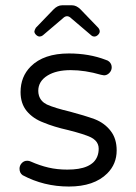

<svg xmlns="http://www.w3.org/2000/svg" viewBox="-20 -699 509 720"><path d="M390.1 -467.3Q385.3 -472.2 376.5 -474.6Q314.5 -498.5 238.3 -498.5Q144 -498.5 95.2 -449.7Q57.1 -411.6 57.1 -353.5Q57.1 -311 80.1 -282.7Q104 -253.9 143.6 -239.3Q180.7 -223.6 236.8 -210.9Q296.4 -195.8 320.8 -184.1Q330.6 -179.2 337.4 -172.4Q350.1 -159.7 350.1 -141.6Q350.1 -110.8 331.1 -91.3Q311 -71.8 273.4 -65.9Q255.4 -63 232.4 -63Q194.3 -63 161.9 -70.6Q129.4 -78.1 95.2 -93.3Q89.4 -96.2 82 -96.2Q69.8 -96.2 61.5 -87.2Q53.2 -78.1 53.2 -66.4Q53.2 -50.3 64.9 -42Q144.5 0.5 238.3 0.5Q333 0.5 382.3 -48.8Q417.5 -84 417.5 -134.8Q417.5 -179.2 395 -208Q372.6 -237.3 335.4 -252Q294.9 -266.6 242.7 -280.3Q185.1 -293.9 155.8 -307.1Q132.8 -318.4 126 -340.8Q123.5 -349.1 123.5 -358.4Q123.5 -394.5 158.7 -416Q191.4 -436 245.1 -436Q298.8 -436 358.9 -418.5L370.1 -416.5Q381.3 -416.5 390.1 -425.5Q398.9 -434.6 398.9 -446.5Q398.9 -458.5 390.1 -467.3ZM247.1 -630.4 322.3 -566.4Q327.1 -562 334 -562Q341.3 -562 347.7 -568.4Q354 -574.7 354 -581.3Q354 -587.9 348.6 -594.7Q281.2 -664.1 281.2 -664.6Q266.1 -679.2 250 -679.2H212.9Q195.8 -679.2 180.2 -663.1L114.3 -594.7Q109.4 -585.9 108.9 -581.1Q108.9 -574.7 115.2 -568.4Q121.6 -562 128.9 -562Q135.7 -562.5 140.6 -566.4L215.8 -630.4Q223.6 -638.2 231.4 -638.2Q239.3 -638.2 247.1 -630.4Z"/></svg>

Font: YuPearl-ExtraLight
Style: ExtraLight
Weight: 200
Designer: Max Yao
Foundry: Max-Everyday
Version: Version 1.011; ttfautohint (v1.8.3)